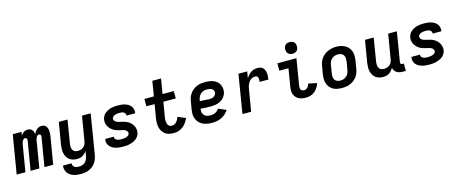

<svg xmlns="http://www.w3.org/2000/svg" viewBox="-55 -1545 6103 2544"><g transform="rotate(-15 2996.5 -273.5)"><path d="M-7 0 81 -530H201L193 -481Q201 -494 211 -504.5Q221 -515 233 -523Q245 -531 259 -534.5Q273 -538 287 -538Q304 -538 319.5 -532Q335 -526 345.5 -514.5Q356 -503 361.5 -487.5Q367 -472 369 -456Q377 -472 387.5 -487Q398 -502 412 -514Q426 -526 443 -532Q460 -538 477 -538Q495 -538 511 -531.5Q527 -525 537.5 -512Q548 -499 553.5 -482.5Q559 -466 560.5 -448.5Q562 -431 561 -413Q560 -395 557 -377L494 0H374L440 -397Q441 -405 440.5 -412Q440 -419 436.5 -425Q433 -431 426.5 -434Q420 -437 413 -437Q401 -437 391 -427Q381 -417 376 -405.5Q371 -394 368 -382Q365 -370 363 -357L304 0H184L250 -397Q251 -405 250.5 -412Q250 -419 246.5 -425Q243 -431 236.5 -434Q230 -437 222 -437Q210 -437 200.5 -427Q191 -417 185.5 -405.5Q180 -394 177 -382Q174 -370 172 -357L113 0Z M820 213Q793 213 767 210Q741 207 716.5 198.5Q692 190 671.5 176Q651 162 637 141.5Q623 121 617.5 95.5Q612 70 616 44H734Q732 60 739 74.5Q746 89 758.5 97.5Q771 106 787 109Q803 112 820 112Q842 112 864 105Q886 98 903 82Q920 66 929.5 44.5Q939 23 943 2L954 -67Q943 -50 928 -35Q913 -20 895.5 -9.5Q878 1 858 4.5Q838 8 819 8Q790 8 762.5 0Q735 -8 714 -25Q693 -42 680 -66.5Q667 -91 661.5 -118Q656 -145 657.5 -174.5Q659 -204 663 -233L713 -530H832L781 -217Q778 -202 777.5 -187Q777 -172 779 -158Q781 -144 787.5 -131Q794 -118 804.5 -109Q815 -100 829 -96.5Q843 -93 858 -93Q878 -93 898.5 -99Q919 -105 935.5 -118.5Q952 -132 961.5 -151Q971 -170 974 -190L1031 -530H1150L1060 18Q1055 45 1045.5 71.5Q1036 98 1019 122Q1002 146 978.5 164Q955 182 928.5 193.5Q902 205 874.5 209Q847 213 820 213Z M1455 8Q1429 8 1403.5 5.5Q1378 3 1354.5 -3.5Q1331 -10 1309 -22Q1287 -34 1271.5 -52Q1256 -70 1249 -94.5Q1242 -119 1247 -145Q1247 -146 1247.5 -148Q1248 -150 1248 -152H1367Q1367 -151 1366.5 -150.5Q1366 -150 1366 -149Q1364 -139 1368 -129.5Q1372 -120 1379 -113.5Q1386 -107 1395.5 -103Q1405 -99 1414.5 -96.5Q1424 -94 1434.5 -93.5Q1445 -93 1455 -93Q1471 -93 1487 -94.5Q1503 -96 1519 -100.5Q1535 -105 1549.5 -115.5Q1564 -126 1566 -142Q1569 -158 1560.5 -171Q1552 -184 1539.5 -191.5Q1527 -199 1512.5 -203Q1498 -207 1483 -210.5Q1468 -214 1453 -217.5Q1438 -221 1424 -225.5Q1410 -230 1396.5 -236.5Q1383 -243 1371 -251.5Q1359 -260 1348.5 -270Q1338 -280 1329 -291.5Q1320 -303 1313.5 -316.5Q1307 -330 1303 -344Q1299 -358 1298 -373.5Q1297 -389 1300 -405Q1304 -428 1315.5 -449Q1327 -470 1345.5 -485.5Q1364 -501 1385.5 -511.5Q1407 -522 1429.5 -528Q1452 -534 1474.5 -536Q1497 -538 1520 -538Q1545 -538 1570 -535.5Q1595 -533 1618.5 -526Q1642 -519 1662.5 -507Q1683 -495 1697.5 -477Q1712 -459 1718.5 -434.5Q1725 -410 1721 -385Q1720 -384 1720 -382Q1720 -380 1719 -378H1601Q1601 -379 1601 -379.5Q1601 -380 1601 -381Q1603 -395 1595.5 -407.5Q1588 -420 1576 -426.5Q1564 -433 1549.5 -435Q1535 -437 1520 -437Q1505 -437 1490 -435.5Q1475 -434 1460.5 -429Q1446 -424 1432.5 -413.5Q1419 -403 1417 -388Q1414 -373 1422.5 -360Q1431 -347 1443.5 -339Q1456 -331 1470.5 -327Q1485 -323 1500 -319.5Q1515 -316 1529.5 -312.5Q1544 -309 1558.5 -304.5Q1573 -300 1586.5 -293.5Q1600 -287 1612 -279Q1624 -271 1634.5 -261Q1645 -251 1654 -239Q1663 -227 1669.5 -214Q1676 -201 1680 -186.5Q1684 -172 1685 -156.5Q1686 -141 1683 -125Q1680 -102 1667 -80.5Q1654 -59 1635 -43.5Q1616 -28 1593.5 -18Q1571 -8 1548 -2Q1525 4 1501.5 6Q1478 8 1455 8Z M2148 8Q2125 8 2101.5 4.5Q2078 1 2057.5 -8Q2037 -17 2020.5 -32Q2004 -47 1992 -65.5Q1980 -84 1973.5 -106Q1967 -128 1964.5 -151Q1962 -174 1963.5 -197.5Q1965 -221 1969 -245L2000 -429H1887V-530H2017L2050 -735H2170L2136 -530H2290V-429H2120L2086 -228Q2084 -214 2082.5 -199Q2081 -184 2082.5 -169.5Q2084 -155 2087.5 -141Q2091 -127 2099 -116Q2107 -105 2120.5 -99Q2134 -93 2148 -93Q2166 -93 2183 -101.5Q2200 -110 2212.5 -124Q2225 -138 2233.5 -154Q2242 -170 2248 -188L2355 -143Q2341 -112 2321 -83Q2301 -54 2273.5 -33Q2246 -12 2213.5 -2Q2181 8 2148 8Z M2676 8Q2651 8 2626.5 5.5Q2602 3 2578.5 -4Q2555 -11 2534.5 -23Q2514 -35 2498 -51.5Q2482 -68 2471 -89Q2460 -110 2454.5 -134Q2449 -158 2450 -183Q2451 -208 2455 -233L2474 -343Q2478 -371 2488.5 -398Q2499 -425 2517 -449Q2535 -473 2559 -491Q2583 -509 2610.5 -520Q2638 -531 2666.5 -534.5Q2695 -538 2722 -538Q2750 -538 2778 -534Q2806 -530 2831 -520.5Q2856 -511 2877 -494.5Q2898 -478 2911 -455Q2924 -432 2929 -404.5Q2934 -377 2929 -349Q2925 -326 2913.5 -304Q2902 -282 2884.5 -264Q2867 -246 2844.5 -234.5Q2822 -223 2798.5 -216.5Q2775 -210 2751.5 -208Q2728 -206 2705 -206Q2693 -206 2681.5 -206.5Q2670 -207 2658 -207H2656Q2635 -208 2614 -209Q2593 -210 2572 -213Q2568 -188 2572 -164.5Q2576 -141 2591 -124Q2606 -107 2629 -100Q2652 -93 2676 -93Q2693 -93 2710 -96Q2727 -99 2743 -106.5Q2759 -114 2772.5 -126Q2786 -138 2796 -153L2902 -108Q2884 -80 2858.5 -56.5Q2833 -33 2802.5 -18.5Q2772 -4 2740 2Q2708 8 2676 8ZM2718 -304Q2733 -304 2748 -307Q2763 -310 2776.5 -317.5Q2790 -325 2800 -338Q2810 -351 2812 -365Q2815 -382 2807.5 -397.5Q2800 -413 2786.5 -422Q2773 -431 2756 -434Q2739 -437 2722 -437Q2707 -437 2691.5 -435Q2676 -433 2661.5 -426.5Q2647 -420 2634.5 -409Q2622 -398 2613 -384.5Q2604 -371 2598.5 -356.5Q2593 -342 2591 -327L2589 -313Q2604 -311 2620.5 -310Q2637 -309 2653.5 -308.5Q2670 -308 2686 -306Q2702 -304 2718 -304Z M3090 0 3177 -530H3297L3282 -439Q3295 -461 3311.5 -479.5Q3328 -498 3348.5 -512Q3369 -526 3392.5 -532Q3416 -538 3439 -538Q3461 -538 3481 -532Q3501 -526 3514.5 -511.5Q3528 -497 3535 -477.5Q3542 -458 3544.5 -438Q3547 -418 3545 -396Q3543 -374 3540 -353H3420Q3421 -362 3422 -371.5Q3423 -381 3422.5 -390Q3422 -399 3420 -407.5Q3418 -416 3413 -423Q3408 -430 3400 -433.5Q3392 -437 3382 -437Q3366 -437 3350 -432.5Q3334 -428 3320.5 -418Q3307 -408 3296.5 -394.5Q3286 -381 3278.5 -366Q3271 -351 3266.5 -335.5Q3262 -320 3260 -304L3209 0Z M3961 8Q3935 8 3909.5 3.5Q3884 -1 3862 -12.5Q3840 -24 3824 -42.5Q3808 -61 3800 -84.5Q3792 -108 3791.5 -134Q3791 -160 3796 -186L3836 -429H3711V-530H3972L3913 -170Q3911 -156 3911 -142Q3911 -128 3917 -116.5Q3923 -105 3935 -99Q3947 -93 3961 -93Q3974 -93 3987.5 -99Q4001 -105 4010.5 -115.5Q4020 -126 4026.5 -139Q4033 -152 4036 -165L4152 -141Q4142 -110 4124.5 -81.5Q4107 -53 4081 -32Q4055 -11 4023.5 -1.5Q3992 8 3961 8ZM3939 -600Q3920 -600 3902.5 -607Q3885 -614 3874 -628Q3863 -642 3860.5 -661Q3858 -680 3861 -699Q3863 -713 3870 -725Q3877 -737 3888 -745.5Q3899 -754 3912.5 -757Q3926 -760 3939 -760Q3958 -760 3976 -753Q3994 -746 4004.5 -732Q4015 -718 4018 -699Q4021 -680 4018 -661Q4016 -647 4009 -635Q4002 -623 3990.5 -614.5Q3979 -606 3965.5 -603Q3952 -600 3939 -600Z M4455 8Q4423 8 4392 2.5Q4361 -3 4334.5 -18Q4308 -33 4289 -56Q4270 -79 4260.5 -108Q4251 -137 4250.5 -169Q4250 -201 4255 -233L4274 -343Q4278 -371 4288.5 -398Q4299 -425 4316.5 -448.5Q4334 -472 4358.5 -490Q4383 -508 4410 -519Q4437 -530 4464.5 -535.5Q4492 -541 4521 -541Q4553 -541 4583.5 -533.5Q4614 -526 4640.5 -511.5Q4667 -497 4686 -474Q4705 -451 4715 -422Q4725 -393 4725 -361Q4725 -329 4720 -297L4702 -187Q4697 -159 4687 -132Q4677 -105 4659 -81.5Q4641 -58 4617 -40Q4593 -22 4566 -11Q4539 0 4511 4Q4483 8 4455 8ZM4457 -93Q4472 -93 4487 -95.5Q4502 -98 4516 -105Q4530 -112 4542.5 -122.5Q4555 -133 4563.5 -146.5Q4572 -160 4577 -174.5Q4582 -189 4584 -203L4603 -313Q4606 -337 4605 -360Q4604 -383 4592.5 -401.5Q4581 -420 4560 -428.5Q4539 -437 4516 -437Q4494 -437 4471.5 -430Q4449 -423 4431.5 -407Q4414 -391 4404 -370Q4394 -349 4391 -327L4373 -217Q4369 -194 4370 -171Q4371 -148 4382 -129.5Q4393 -111 4413.5 -102Q4434 -93 4457 -93Z M5019 8Q4990 8 4962.5 0Q4935 -8 4914 -25Q4893 -42 4880 -66.5Q4867 -91 4861.5 -118Q4856 -145 4857.5 -174.5Q4859 -204 4863 -233L4913 -530H5032L4981 -217Q4978 -202 4977.5 -187Q4977 -172 4979 -158Q4981 -144 4987.5 -131Q4994 -118 5004.5 -109Q5015 -100 5029 -96.5Q5043 -93 5058 -93Q5078 -93 5098.5 -99Q5119 -105 5135.5 -118.5Q5152 -132 5161.5 -151Q5171 -170 5174 -190L5231 -530H5350L5283 -124Q5282 -118 5283 -112Q5284 -106 5287.5 -101.5Q5291 -97 5297 -95Q5303 -93 5310 -93H5329V8H5293Q5270 8 5248 4Q5226 0 5207.5 -11Q5189 -22 5177 -40Q5165 -58 5162 -80Q5151 -60 5136 -43Q5121 -26 5102 -13.5Q5083 -1 5061.5 3.5Q5040 8 5019 8Z M5655 8Q5629 8 5603.5 5.5Q5578 3 5554.5 -3.5Q5531 -10 5509 -22Q5487 -34 5471.5 -52Q5456 -70 5449 -94.5Q5442 -119 5447 -145Q5447 -146 5447.5 -148Q5448 -150 5448 -152H5567Q5567 -151 5566.5 -150.5Q5566 -150 5566 -149Q5564 -139 5568 -129.5Q5572 -120 5579 -113.5Q5586 -107 5595.5 -103Q5605 -99 5614.5 -96.5Q5624 -94 5634.5 -93.5Q5645 -93 5655 -93Q5671 -93 5687 -94.5Q5703 -96 5719 -100.5Q5735 -105 5749.5 -115.5Q5764 -126 5766 -142Q5769 -158 5760.5 -171Q5752 -184 5739.5 -191.5Q5727 -199 5712.5 -203Q5698 -207 5683 -210.5Q5668 -214 5653 -217.5Q5638 -221 5624 -225.5Q5610 -230 5596.5 -236.5Q5583 -243 5571 -251.5Q5559 -260 5548.5 -270Q5538 -280 5529 -291.5Q5520 -303 5513.5 -316.5Q5507 -330 5503 -344Q5499 -358 5498 -373.5Q5497 -389 5500 -405Q5504 -428 5515.5 -449Q5527 -470 5545.5 -485.5Q5564 -501 5585.5 -511.5Q5607 -522 5629.5 -528Q5652 -534 5674.5 -536Q5697 -538 5720 -538Q5745 -538 5770 -535.5Q5795 -533 5818.5 -526Q5842 -519 5862.5 -507Q5883 -495 5897.5 -477Q5912 -459 5918.5 -434.5Q5925 -410 5921 -385Q5920 -384 5920 -382Q5920 -380 5919 -378H5801Q5801 -379 5801 -379.5Q5801 -380 5801 -381Q5803 -395 5795.5 -407.5Q5788 -420 5776 -426.5Q5764 -433 5749.5 -435Q5735 -437 5720 -437Q5705 -437 5690 -435.5Q5675 -434 5660.5 -429Q5646 -424 5632.5 -413.5Q5619 -403 5617 -388Q5614 -373 5622.5 -360Q5631 -347 5643.5 -339Q5656 -331 5670.5 -327Q5685 -323 5700 -319.5Q5715 -316 5729.5 -312.5Q5744 -309 5758.5 -304.5Q5773 -300 5786.5 -293.5Q5800 -287 5812 -279Q5824 -271 5834.5 -261Q5845 -251 5854 -239Q5863 -227 5869.5 -214Q5876 -201 5880 -186.5Q5884 -172 5885 -156.5Q5886 -141 5883 -125Q5880 -102 5867 -80.5Q5854 -59 5835 -43.5Q5816 -28 5793.5 -18Q5771 -8 5748 -2Q5725 4 5701.5 6Q5678 8 5655 8Z"/></g></svg>

Font: Iosevka Curly Extended
Style: Bold Italic
Weight: 700
Width: 7
Italic angle: -9°
Monospace: yes
Designer: Belleve Invis
Foundry: Belleve Invis
Version: Version 11.1.0; ttfautohint (v1.8.3)